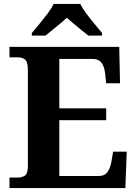

<svg xmlns="http://www.w3.org/2000/svg" viewBox="-20 -951 693 971"><path d="M28 0V-53H70Q91 -53 106 -63Q121 -73 121 -113V-596Q121 -639 106.5 -650Q92 -661 70 -661H28V-714H583L587 -530H517L512 -577Q508 -614 493.5 -633.5Q479 -653 448 -653H280V-403H517V-343H280V-61H480Q510 -61 524.5 -82.5Q539 -104 544 -137L552 -184H621L614 0ZM141 -784Q157 -803 178.5 -829Q200 -855 220.5 -882Q241 -909 251 -931H386Q397 -909 417 -882Q437 -855 459 -829Q481 -803 496 -784V-771H427Q413 -782 393 -798Q373 -814 353 -831Q333 -848 318 -861Q296 -841 263.5 -814.5Q231 -788 210 -771H141Z"/></svg>

Font: Noto Serif Oriya
Style: Bold
Weight: 700
Designer: David Williams
Foundry: Google LLC, David Williams
Version: Version 1.051; ttfautohint (v1.8.4.7-5d5b)